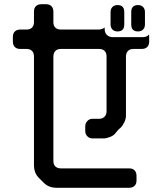

<svg xmlns="http://www.w3.org/2000/svg" viewBox="-20 -787 768 910"><path d="M476 -657Q468 -649 450 -647H268Q252 -647 242.5 -656Q233 -665 233 -682V-732Q233 -748 224 -757.5Q215 -767 198 -767H176Q160 -767 150.5 -758Q141 -749 141 -732V-682Q141 -666 132 -656.5Q123 -647 106 -647H76Q60 -647 50.5 -638Q41 -629 41 -612V-590Q41 -574 50 -564.5Q59 -555 76 -555H106Q122 -555 131.5 -546Q141 -537 141 -519V-2Q141 14 146.5 29Q152 44 166 58L186 78Q200 92 215 97.5Q230 103 246 103H592Q608 103 617.5 94Q627 85 627 68V46Q627 30 618 20.5Q609 11 592 11H268Q252 11 242.5 2Q233 -7 233 -24V-519Q233 -535 242 -545Q251 -555 268 -555H450Q466 -555 475.5 -546Q485 -537 485 -519V-259Q485 -244 475.5 -234Q466 -224 451 -224H418Q404 -224 394 -213.5Q384 -203 384 -188V-166Q384 -151 394 -141Q404 -131 418 -131H471Q484 -131 502 -138Q520 -145 529 -158Q534 -164 539 -170Q544 -176 551 -181Q562 -192 569.5 -208Q577 -224 577 -239V-519Q577 -535 586 -545Q595 -555 612 -555H652Q668 -555 677.5 -564Q687 -573 687 -590V-612Q687 -620 686 -623Q676 -611 656 -611H515Q497 -611 486.5 -621.5Q476 -632 476 -650ZM634 -638Q649 -638 658 -647Q667 -656 667 -671V-730Q667 -745 658 -754Q649 -763 634 -763Q602 -763 602 -730V-671Q602 -638 634 -638ZM537 -638Q569 -638 569 -671V-730Q569 -763 537 -763Q522 -763 513 -754Q504 -745 504 -730V-671Q504 -656 513 -647Q522 -638 537 -638Z"/></svg>

Font: WDXL Lubrifont TC
Style: Regular
Weight: 400
Designer: [WDXL Lubrifont] Copyright 2020-2022 (c) NightFurySL2001, Skr-ZERO; [ZCOOL QingKe HuangYou] Copyright 2018-2022 (c) The 
Version: Version 2.001;hotconv 1.1.1;makeotfexe 2.6.0